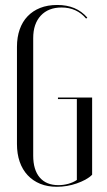

<svg xmlns="http://www.w3.org/2000/svg" viewBox="-20 -726 419 754"><path d="M46.6 -542V-160.4Q46.6 -121.9 57.3 -90.9Q68 -59.9 88.6 -37.9Q109.1 -16 137.9 -4.2Q166.6 7.5 203.4 7.5Q222.9 7.5 242.8 4.2Q262.8 0.9 281.1 -5.6Q299.5 -12 315.2 -20.4Q331 -28.9 341.8 -39.8V-343H207.6V-337H281.8V-19.2Q267.1 -9.4 248.1 -4.1Q229 1.1 209.2 1.1Q161.9 1.1 136.1 -28.9Q110.4 -58.9 110.4 -114.8V-576.5Q110.4 -632.5 140.1 -664.6Q169.9 -696.6 222 -696.6Q251.4 -696.6 275.8 -685.6Q300.2 -674.5 318.2 -652.9L322.9 -656.9Q300.8 -682.2 271.4 -694.4Q242.1 -706.5 205 -706.5Q166.8 -706.5 137.8 -694.9Q108.8 -683.4 88.4 -662.1Q68 -640.9 57.3 -610.3Q46.6 -579.8 46.6 -542Z"/></svg>

Font: Moniqa Black
Style: Regular
Weight: 900
Designer: Rajesh Rajput
Foundry: Rajesh Rajput
Version: Version 1.000